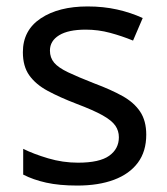

<svg xmlns="http://www.w3.org/2000/svg" viewBox="-20 -566 519 596"><path d="M434 -148Q434 -96 408 -61Q382 -26 334 -8Q286 10 220 10Q164 10 123.5 1Q83 -8 52 -24V-104Q84 -88 129.5 -74.5Q175 -61 222 -61Q289 -61 319 -82.5Q349 -104 349 -140Q349 -160 338 -176Q327 -192 298.5 -208Q270 -224 217 -244Q165 -264 128 -284Q91 -304 71 -332Q51 -360 51 -404Q51 -472 106.5 -509Q162 -546 252 -546Q301 -546 343.5 -536.5Q386 -527 423 -510L393 -440Q359 -454 322 -464Q285 -474 246 -474Q192 -474 163.5 -456.5Q135 -439 135 -409Q135 -387 148 -371.5Q161 -356 191.5 -341.5Q222 -327 273 -307Q324 -288 360 -268Q396 -248 415 -219.5Q434 -191 434 -148Z"/></svg>

Font: Noto Sans Malayalam
Style: Regular
Weight: 400
Designer: Jelle Bosma - Monotype Design Team
Foundry: Monotype Imaging Inc.
Version: Version 2.103